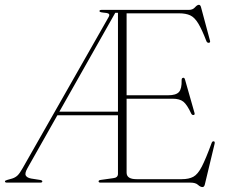

<svg xmlns="http://www.w3.org/2000/svg" viewBox="-29 -740 942 778"><path d="M449 -35.5V-273H203.5L82.5 -59Q70.5 -38 75.5 -28.8Q80.5 -19.5 97.5 -16.5L132.5 -11Q142.5 -9.5 142.5 -5Q142.5 0 134 0H-0.5Q-9 0 -9 -5Q-9 -8.5 0.5 -11L20 -16.5Q33 -20.5 42 -29Q51 -37.5 63 -59L411.5 -671.5Q416.5 -681 411 -684.5Q405.5 -688 389 -689Q374 -690.5 374 -695Q374 -700 383 -700H737Q752 -700 761 -710.2Q770 -720.5 777 -720.5Q783 -720.5 785.5 -711L822 -575Q824 -567.5 817.5 -566.5Q810.5 -566 807.5 -573Q789 -621 774.2 -645.2Q759.5 -669.5 741.8 -677.8Q724 -686 697 -686H484V-354H653Q684 -354 696 -367Q708 -380 707 -415.5Q707 -423.5 712 -424.5Q718.5 -427 721 -416.5L759 -283Q761.5 -275 755.5 -274Q749.5 -273 746 -279.5Q729 -316 714 -328Q699 -340 670.5 -340H484V-40.5Q484 -14 524 -14H708Q736.5 -14 754.5 -23.8Q772.5 -33.5 788.8 -65Q805 -96.5 828.5 -160.5Q831 -167.5 836 -167.5Q843 -167.5 840.5 -157L801 7.5Q798.5 18 791.5 18Q783 18 773.2 9Q763.5 0 742.5 0H378.5Q370.5 0 370.5 -5Q370.5 -10 379.5 -11L429.5 -18Q449 -20 449 -35.5ZM438 -688 211.5 -287.5H449V-688Z"/></svg>

Font: Fraunces 72pt S000 Thin
Style: Regular
Weight: 100
Version: Version 1.000; ttfautohint (v1.8.3)